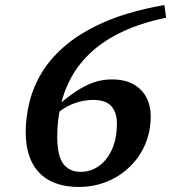

<svg xmlns="http://www.w3.org/2000/svg" viewBox="-20 -726 676 758"><path d="M629 -706 636 -656Q537 -635.5 464.2 -601.2Q391.5 -567 341.8 -521.5Q292 -476 262.2 -422Q232.5 -368 219.2 -308.5Q206 -249 206 -186.5Q206 -111 230 -79.2Q254 -47.5 298 -47.5Q337.5 -47.5 370 -70.2Q402.5 -93 422 -136Q441.5 -179 441.5 -239Q441.5 -281.5 419.8 -306.5Q398 -331.5 347.5 -331.5Q323 -331.5 297 -325.2Q271 -319 245.8 -305.8Q220.5 -292.5 198.5 -271.5L175.5 -279.5Q215.5 -317.5 249 -343Q282.5 -368.5 311.5 -383.8Q340.5 -399 367.2 -405.8Q394 -412.5 421.5 -412.5Q471.5 -412.5 505.8 -393.8Q540 -375 557.5 -342.2Q575 -309.5 575 -267Q575 -207 553.2 -156.2Q531.5 -105.5 492.5 -67.8Q453.5 -30 402 -9Q350.5 12 291.5 12Q223 12 176.2 -13Q129.5 -38 105.5 -86.5Q81.5 -135 81.5 -205Q81.5 -263 96.5 -323.8Q111.5 -384.5 147.2 -442.8Q183 -501 245.5 -552.2Q308 -603.5 402.2 -643.2Q496.5 -683 629 -706Z"/></svg>

Font: Newsreader SemiBold
Style: Italic
Weight: 600
Italic angle: -17°
Designer: Hugues Gentile
Foundry: Production Type
Version: Version 1.003